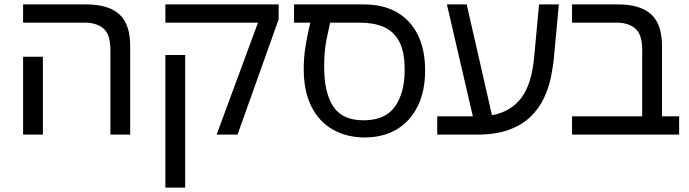

<svg xmlns="http://www.w3.org/2000/svg" viewBox="-20 -612 3133 873"><path d="M482 0V-385Q482 -455 451 -482Q420 -509 365 -509H85V-592H371Q473 -592 522.5 -547Q572 -502 572 -403V0ZM85 0V-354H175V0Z M965 0 1153 -509H732V-592H1247V-524L1060 0ZM732 241V-362H822V241Z M1638 13Q1558 13 1495 -22Q1432 -57 1396.5 -126.5Q1361 -196 1361 -299Q1361 -355 1370.5 -410Q1380 -465 1391 -509H1317V-592H1633Q1725 -592 1787.5 -554.5Q1850 -517 1881.5 -450Q1913 -383 1913 -292Q1913 -197 1879 -128.5Q1845 -60 1783.5 -23.5Q1722 13 1638 13ZM1633 -65Q1731 -65 1775.5 -127Q1820 -189 1820 -294Q1820 -377 1795 -423.5Q1770 -470 1724.5 -489.5Q1679 -509 1617 -509H1481Q1475 -484 1464.5 -432Q1454 -380 1454 -308Q1454 -190 1495.5 -127.5Q1537 -65 1633 -65Z M1968 0V-83H2130L2012 -592H2102L2217 -88Q2303 -104 2350.5 -167Q2398 -230 2409 -355L2431 -592H2521L2499 -355Q2495 -310 2485 -261Q2475 -212 2453 -165.5Q2431 -119 2392.5 -81.5Q2354 -44 2294.5 -22Q2235 0 2149 0Z M2581 0V-83H2900V-385Q2900 -455 2869 -482Q2838 -509 2783 -509H2581V-592H2789Q2891 -592 2940.5 -547Q2990 -502 2990 -403V-83H3068V0Z"/></svg>

Font: Noto Sans Living
Style: Regular
Weight: 400
Designer: Monotype Design Team
Foundry: Monotype Imaging Inc.
Version: Version 2.013; ttfautohint (v1.8.4.7-5d5b)